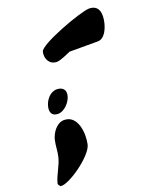

<svg xmlns="http://www.w3.org/2000/svg" viewBox="-171 -583 810 986"><g transform="rotate(-20 233.5 -90.0)"><path d="M138 -367C129 -330 149 -293 188 -293C209 -293 252 -314 267 -320H421C461 -320 480 -373 486 -400C497 -448 490 -494 436 -494C392 -494 147 -405 138 -367ZM67 -93C60 -64 69 -40 103 -40C138 -40 173 -79 180 -111C188 -144 168 -161 138 -161C102 -161 74 -125 67 -93ZM-23 297C-23 298 -22 300 -22 300C-21 304 -14 313 -12 313C29 322 177 219 191 160C204 102 195 0 120 0C78 0 49 46 41 79C34 110 35 138 28 168C18 212 -13 253 -23 297Z"/></g></svg>

Font: Charger
Style: OversprayIt
Weight: 400
Designer: Jasper
Foundry: Cannot Into Space Fonts
Version: Version 0.980